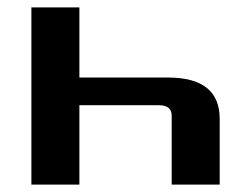

<svg xmlns="http://www.w3.org/2000/svg" viewBox="-20 -500 670 520"><path d="M65 0V-480H195V-290H435Q575 -290 575 -178V0H445V-187Q445 -215 410 -215H195V0Z"/></svg>

Font: Xolonium
Style: Regular
Weight: 400
Designer: Severin Meyer
Version: Version 4.2